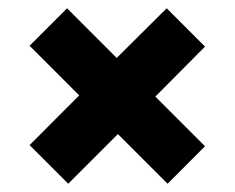

<svg xmlns="http://www.w3.org/2000/svg" viewBox="-20 -542 561 459"><path d="M143.1 -102.8 50.7 -195.1 169.4 -313.9 50.7 -432.6 140.3 -522.2 259 -403.5 378.5 -522.2 470.1 -430.6 351.4 -311.1 470.1 -192.4 380.6 -102.8 261.8 -221.5Z"/></svg>

Font: Afacad Flux Black
Style: Regular
Weight: 900
Designer: Kristian Moeller
Foundry: Dicotype
Version: Version 1.100